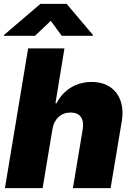

<svg xmlns="http://www.w3.org/2000/svg" viewBox="-20 -979 686 999"><path d="M126.4 -727.3H315.3L268.5 -441.8H274.1Q287.6 -468 306.5 -488.5Q325.3 -508.9 348.7 -523.3Q372.2 -537.6 399.7 -545.1Q427.2 -552.6 457.4 -552.6Q500.7 -552.6 533.2 -537.3Q565.7 -522 586.1 -494.9Q606.5 -467.7 613.8 -430.2Q621.1 -392.8 613.6 -348L555.4 0H359.4L410.5 -306.8Q416.9 -347.7 400.6 -370.6Q384.2 -393.5 346.6 -393.5Q328.5 -393.5 312.9 -387.6Q297.2 -381.7 285 -370.6Q272.7 -359.4 264.4 -343.2Q256 -327.1 252.8 -306.8L201.7 0H5.7ZM0 -792.6 0.7 -796.9 190.3 -958.8H326.7L463.8 -796.9L463.1 -792.6H301.1L244.3 -870.7L161.9 -792.6Z"/></svg>

Font: Inter P Black
Style: Italic
Weight: 900
Italic angle: -9.40001°
Designer: Rasmus Andersson
Foundry: rsms
Version: Version 3.018;git-588b23468